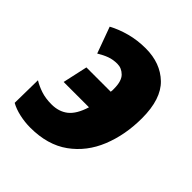

<svg xmlns="http://www.w3.org/2000/svg" viewBox="-160 -671 793 793"><g transform="rotate(45 236.5 -274.5)"><path d="M137 10Q105 10 73.5 3Q42 -4 19 -17L21 -151Q42 -138 69 -129Q96 -120 131 -120Q174 -120 203 -143Q232 -166 249 -221H101L125 -330H267Q268 -334 268 -339Q268 -344 268 -348Q268 -393 249 -412Q230 -431 205 -431Q180 -431 159.5 -423.5Q139 -416 116 -402L74 -517Q109 -536 152 -547.5Q195 -559 243 -559Q329 -559 382.5 -507.5Q436 -456 436 -344Q436 -247 403.5 -166.5Q371 -86 304.5 -38Q238 10 137 10Z"/></g></svg>

Font: Noto Sans Disp ExtBd
Style: Italic
Weight: 800
Italic angle: -12°
Designer: Monotype Design Team
Foundry: Monotype Imaging Inc.
Version: Version 2.000;GOOG;noto-source:20170915:90ef993387c0